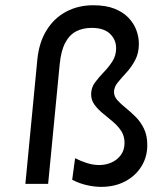

<svg xmlns="http://www.w3.org/2000/svg" viewBox="-20 -699 617 730"><path d="M364.5 11.5Q339 11.5 310.2 5Q281.5 -1.5 254.5 -15.5L265.5 -97.5Q288 -86 311.2 -78.8Q334.5 -71.5 357.5 -71.5Q382 -71.5 404 -81.2Q426 -91 439.8 -110Q453.5 -129 453.5 -155.5Q453.5 -182 440.8 -201.2Q428 -220.5 409 -236.5Q390 -252.5 371.2 -267.8Q352.5 -283 339.5 -300.5Q326.5 -318 326.5 -340.5Q326.5 -365.5 341 -385.2Q355.5 -405 374.2 -424.2Q393 -443.5 407.2 -465.5Q421.5 -487.5 421.5 -515.5Q421.5 -548.5 398 -570.8Q374.5 -593 328.5 -593Q295 -593 269.5 -579.8Q244 -566.5 228 -536.2Q212 -506 207 -455L163 0H76.5L122 -473Q128.5 -538 157.2 -584.2Q186 -630.5 231.8 -654.8Q277.5 -679 334.5 -679Q382.5 -679 415.2 -666Q448 -653 468.5 -631.5Q489 -610 498.5 -584.2Q508 -558.5 508 -532.5Q508 -497 493.8 -470.2Q479.5 -443.5 460.8 -423.2Q442 -403 427.8 -385.5Q413.5 -368 413.5 -349.5Q413.5 -332.5 426.2 -318.2Q439 -304 458 -288.8Q477 -273.5 496 -254.5Q515 -235.5 527.5 -209.5Q540 -183.5 540 -147.5Q540 -102 517.5 -66Q495 -30 455.5 -9.2Q416 11.5 364.5 11.5Z"/></svg>

Font: Karla Medium
Style: Italic
Weight: 500
Italic angle: -8°
Designer: Jonathan Pinhorn
Version: Version 2.001